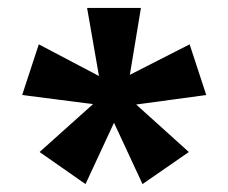

<svg xmlns="http://www.w3.org/2000/svg" viewBox="-20 -700 577 485"><path d="M324 -436 457 -316 340 -235 268 -390 196 -235 80 -316 215 -437 36 -460 78 -588 230 -508 200 -680H336L308 -511L459 -588L501 -460Z"/></svg>

Font: Martel Sans ExtraBold
Style: Regular
Weight: 800
Designer: Dan Reynolds and Mathieu Réguer
Foundry: Dan Reynolds and Mathieu Réguer
Version: Version 1.002; ttfautohint (v1.1) -l 5 -r 5 -G 72 -x 0 -D la